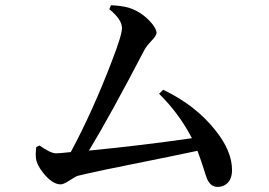

<svg xmlns="http://www.w3.org/2000/svg" viewBox="-20 -735 1040 743"><path d="M595.7 -372.1 611.3 -387.7Q738.3 -327.1 815.4 -228.5Q877.9 -149.4 877.9 -77.1Q877.9 -28.3 840.8 -14.6Q831.1 -11.7 822.3 -11.7Q794.9 -11.7 781.2 -43Q776.4 -54.7 767.6 -84Q753.9 -126 744.1 -151.4Q705.1 -142.6 390.6 -79.1Q312.5 -62.5 281.2 -54.7Q273.4 -52.7 240.2 -31.2Q223.6 -21.5 214.8 -21.5Q181.6 -21.5 144.5 -69.3Q122.1 -98.6 119.1 -122.1Q117.2 -141.6 120.1 -166L132.8 -171.9Q175.8 -141.6 197.3 -141.6Q208 -141.6 253.9 -146.5Q338.9 -304.7 413.1 -499Q452.1 -599.6 452.1 -627Q451.2 -660.2 403.3 -699.2L409.2 -714.8Q451.2 -712.9 478.5 -705.1Q530.3 -688.5 567.4 -644.5Q585 -623 585.9 -608.4Q585.9 -596.7 563.5 -574.2Q547.9 -557.6 541 -545.9Q406.2 -287.1 324.2 -152.3Q526.4 -171.9 722.7 -200.2Q673.8 -294.9 595.7 -372.1Z"/></svg>

Font: GenYoMin JP SemiBold
Style: Regular
Weight: 600
Version: Version 1.001;PS 1;hotconv 16.6.51;makeotf.lib2.5.65220 DEVE